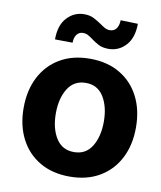

<svg xmlns="http://www.w3.org/2000/svg" viewBox="-85 -824 760 904"><g transform="rotate(10 294.5 -372.5)"><path d="M213.8 -612.6 129.6 -613.6Q129.6 -681.5 163.2 -717.7Q196.7 -753.9 245 -754.3Q272.7 -754.3 291.9 -744.1Q311.1 -734 327.1 -723Q339.5 -714.1 351 -707.6Q362.6 -701 376.1 -701Q396.7 -701.3 407.3 -716.4Q418 -731.5 418.3 -756L501.1 -753.6Q500.7 -686.1 467.3 -649.9Q433.9 -613.6 385.7 -613.3Q355.8 -613.3 337 -623.4Q318.2 -633.5 303.3 -644.5Q291.5 -653.4 280.2 -660Q268.8 -666.5 254.6 -666.5Q236.2 -666.5 225 -652Q213.8 -637.4 213.8 -612.6ZM308.6 10.7Q225.9 10.7 165.7 -24.7Q105.5 -60 72.8 -123.4Q40.1 -186.8 40.1 -270.6Q40.1 -355.1 72.8 -418.5Q105.5 -481.9 165.7 -517.2Q225.9 -552.6 308.6 -552.6Q391.3 -552.6 451.5 -517.2Q511.7 -481.9 544.4 -418.5Q577.1 -355.1 577.1 -270.6Q577.1 -186.8 544.4 -123.4Q511.7 -60 451.5 -24.7Q391.3 10.7 308.6 10.7ZM309.3 -106.5Q365.4 -106.5 394.4 -153.4Q423.3 -200.3 423.3 -271.7Q423.3 -343 394.4 -390.1Q365.4 -437.1 309.3 -437.1Q252.1 -437.1 223 -390.1Q193.9 -343 193.9 -271.7Q193.9 -200.3 223 -153.4Q252.1 -106.5 309.3 -106.5Z"/></g></svg>

Font: Inter UI
Style: Bold
Weight: 700
Designer: Rasmus Andersson
Foundry: rsms
Version: 3.2;8d6f07862